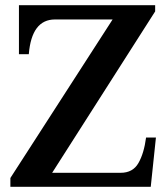

<svg xmlns="http://www.w3.org/2000/svg" viewBox="-20 -720 648 740"><path d="M20 -34 414 -645H192Q102 -645 91 -511H53V-700H578V-676L181 -54H445Q492 -54 513.5 -91.5Q535 -129 543 -190H581L561 0H20Z"/></svg>

Font: Taviraj DemiBold
Style: Regular
Weight: 600
Designer: Katatrad Team
Foundry: CadsonDemak
Version: Version 1.030